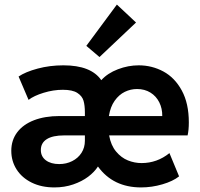

<svg xmlns="http://www.w3.org/2000/svg" viewBox="-20 -819 883 847"><path d="M29.8 -153.8Q29.8 -200.7 55.9 -235.4Q82 -270 130.1 -288.6Q178.2 -307.1 242.7 -307.1H354.5V-322.8Q354.5 -354 348.4 -374.8Q342.3 -395.5 321 -409.2Q299.8 -422.9 257.3 -422.9Q215.3 -422.9 172.4 -409.7Q129.4 -396.5 106 -378.4L62 -481.4Q92.3 -502 146 -516.4Q199.7 -530.8 259.8 -530.8Q381.8 -530.8 426.8 -465.3Q454.6 -496.1 500 -513.4Q545.4 -530.8 591.8 -530.8Q650.4 -530.8 700.7 -503.7Q751 -476.6 782 -419.7Q813 -362.8 813 -278.8Q813 -245.1 807.6 -221.7H461.4Q469.2 -177.7 492.2 -150.4Q515.1 -123 544.4 -111.3Q573.7 -99.6 604.5 -99.6Q672.9 -99.6 727.5 -143.6L770 -41Q743.2 -19.5 696.5 -5.9Q649.9 7.8 602.5 7.8Q479 7.8 412.1 -84.5Q396.5 -60.1 368.9 -39.3Q341.3 -18.6 303 -5.4Q264.6 7.8 219.7 7.8Q163.1 7.8 119.9 -13.4Q76.7 -34.7 53.2 -71.5Q29.8 -108.4 29.8 -153.8ZM241.2 -95.2Q272.5 -95.2 298.3 -108.2Q324.2 -121.1 339.4 -144.5Q354.5 -168 354.5 -198.2V-221.7H263.2Q212.4 -221.7 186.3 -205.1Q160.2 -188.5 160.2 -157.2Q160.2 -128.4 182.4 -111.8Q204.6 -95.2 241.2 -95.2ZM695.8 -307.1Q696.3 -340.3 682.6 -367.7Q668.9 -395 643.6 -410.6Q618.2 -426.3 584.5 -426.3Q556.2 -426.3 530.5 -413.8Q504.9 -401.4 485.8 -374.5Q466.8 -347.7 460.4 -307.1ZM360.8 -616.7 495.6 -798.8 580.1 -719.7 418.9 -567.4Z"/></svg>

Font: Reddit Sans
Style: Bold
Weight: 700
Designer: Stephen Hutchings
Foundry: Reddit
Version: Version 1.013